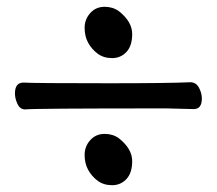

<svg xmlns="http://www.w3.org/2000/svg" viewBox="-20 -538 640 565"><path d="M288 -144Q312 -144 330 -131Q369 -100 369 -64Q369 -29 352 -11Q335 7 310 7Q285 7 267.5 -6Q250 -19 239.5 -38Q229 -57 229 -82Q229 -107 245.5 -125.5Q262 -144 288 -144ZM54 -216Q39 -216 31.5 -232Q24 -248 24 -263Q24 -295 49 -295Q79 -293 301 -293Q477 -293 540 -296Q557 -296 565.5 -280Q574 -264 574 -248Q574 -217 550 -217L469 -219Q73 -219 54 -216ZM288 -518Q312 -518 330 -505Q369 -474 369 -438Q369 -403 352 -385Q335 -367 310 -367Q285 -367 267.5 -380Q250 -393 239.5 -412Q229 -431 229 -456Q229 -481 245.5 -499.5Q262 -518 288 -518Z"/></svg>

Font: ToneOZ-Pinyin-WenKai-Medium
Style: Medium
Weight: 700
Designer: Fontworks Inc.
Foundry: ToneOZ
Version: Version 0.240331